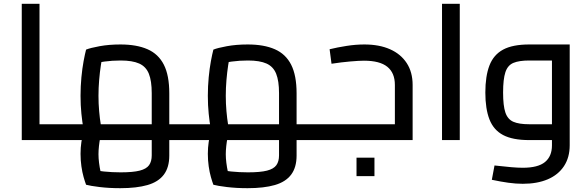

<svg xmlns="http://www.w3.org/2000/svg" viewBox="-20 -734 3079 1006"><path d="M187 0V-83H307V0ZM94 0V-714H187V0ZM307 0V-83Q312 -83 316 -80Q320 -77 322 -72Q324 -67 325.5 -59.5Q327 -52 327 -42Q327 -33 325.5 -25Q324 -17 322 -11.5Q320 -6 316 -3Q312 0 307 0Z M307 0V-83H850L775 -13V-246Q775 -310 760 -347.5Q745 -385 709.5 -401Q674 -417 612 -417Q568 -417 527.5 -411.5Q487 -406 463 -396L520 -452Q514 -428 508.5 -392Q503 -356 499.5 -314.5Q496 -273 496 -232Q496 -191 499.5 -151.5Q503 -112 508 -82Q513 -52 516 -41L427 -16Q423 -29 417 -61.5Q411 -94 406.5 -138Q402 -182 402 -232Q402 -282 406.5 -329Q411 -376 418 -413.5Q425 -451 431 -474Q453 -483 502 -492Q551 -501 611 -501Q696 -501 753 -476Q810 -451 838.5 -395Q867 -339 867 -245V0ZM610 252Q551 252 502 246Q453 240 431 234Q425 218 418 193.5Q411 169 406.5 137.5Q402 106 402 72Q402 39 406.5 10Q411 -19 417 -40.5Q423 -62 427 -71L512 -39Q509 -31 505 -11.5Q501 8 498.5 31.5Q496 55 496 74Q496 95 499 119Q502 143 507 166Q512 189 518 206L457 153Q480 160 523.5 164.5Q567 169 612 169Q677 169 712 160Q747 151 761 131.5Q775 112 775 80V-83H867V81Q867 143 838.5 181Q810 219 753 235.5Q696 252 610 252ZM867 0V-83H974V0ZM974 0V-83Q980 -83 984 -80Q988 -77 990 -72Q992 -67 993 -59.5Q994 -52 994 -42Q994 -33 993 -25Q992 -17 990 -11.5Q988 -6 984 -3Q980 0 974 0ZM307 0Q301 0 297 -3Q293 -6 291 -11.5Q289 -17 288 -25Q287 -33 287 -42Q287 -55 288.5 -64Q290 -73 294.5 -78Q299 -83 307 -83Z M974 0V-83H1517L1442 -13V-246Q1442 -310 1427 -347.5Q1412 -385 1376.5 -401Q1341 -417 1279 -417Q1235 -417 1194.5 -411.5Q1154 -406 1130 -396L1187 -452Q1181 -428 1175.5 -392Q1170 -356 1166.5 -314.5Q1163 -273 1163 -232Q1163 -191 1166.5 -151.5Q1170 -112 1175 -82Q1180 -52 1183 -41L1094 -16Q1090 -29 1084 -61.5Q1078 -94 1073.5 -138Q1069 -182 1069 -232Q1069 -282 1073.5 -329Q1078 -376 1085 -413.5Q1092 -451 1098 -474Q1120 -483 1169 -492Q1218 -501 1278 -501Q1363 -501 1420 -476Q1477 -451 1505.5 -395Q1534 -339 1534 -245V0ZM1277 252Q1218 252 1169 246Q1120 240 1098 234Q1092 218 1085 193.5Q1078 169 1073.5 137.5Q1069 106 1069 72Q1069 39 1073.5 10Q1078 -19 1084 -40.5Q1090 -62 1094 -71L1179 -39Q1176 -31 1172 -11.5Q1168 8 1165.5 31.5Q1163 55 1163 74Q1163 95 1166 119Q1169 143 1174 166Q1179 189 1185 206L1124 153Q1147 160 1190.5 164.5Q1234 169 1279 169Q1344 169 1379 160Q1414 151 1428 131.5Q1442 112 1442 80V-83H1534V81Q1534 143 1505.5 181Q1477 219 1420 235.5Q1363 252 1277 252ZM1534 0V-83H1641V0ZM1641 0V-83Q1647 -83 1651 -80Q1655 -77 1657 -72Q1659 -67 1660 -59.5Q1661 -52 1661 -42Q1661 -33 1660 -25Q1659 -17 1657 -11.5Q1655 -6 1651 -3Q1647 0 1641 0ZM974 0Q968 0 964 -3Q960 -6 958 -11.5Q956 -17 955 -25Q954 -33 954 -42Q954 -55 955.5 -64Q957 -73 961.5 -78Q966 -83 974 -83Z M1641 0V-83H2079L2049 -58V-289Q2049 -352 2009.5 -384Q1970 -416 1887 -416Q1862 -416 1815.5 -412Q1769 -408 1717 -400L1707 -476Q1748 -486 1796 -493.5Q1844 -501 1889 -501Q1967 -501 2023.5 -476Q2080 -451 2111 -403.5Q2142 -356 2142 -289V0ZM1641 0Q1635 0 1631 -3Q1627 -6 1625 -11.5Q1623 -17 1622 -25Q1621 -33 1621 -42Q1621 -55 1622.5 -64Q1624 -73 1628.5 -78Q1633 -83 1641 -83ZM1848 189V92H1942V189Z M2296 0V-714H2389V0Z M2719 229Q2683 229 2643.5 223.5Q2604 218 2557 208L2571 133Q2624 139 2659 142Q2694 145 2719 145Q2799 145 2835.5 115Q2872 85 2872 28V-442L2910 -417H2753Q2700 -417 2670 -404.5Q2640 -392 2628 -355.5Q2616 -319 2616 -249Q2616 -180 2628 -144.5Q2640 -109 2669.5 -96Q2699 -83 2753 -83H2872V0H2753Q2666 0 2616 -26.5Q2566 -53 2544.5 -108.5Q2523 -164 2523 -249Q2523 -335 2544.5 -391Q2566 -447 2616 -474Q2666 -501 2753 -501H2965V27Q2965 91 2935 136.5Q2905 182 2850 205.5Q2795 229 2719 229Z"/></svg>

Font: Cairo Play SemiBold
Style: Regular
Weight: 600
Designer: Mohamed Gaber, Accademia di Belle Arti di Urbino
Foundry: Kief Type Foundry, Accademia di Belle Arti di Urbino
Version: Version 3.130;gftools[0.9.24]